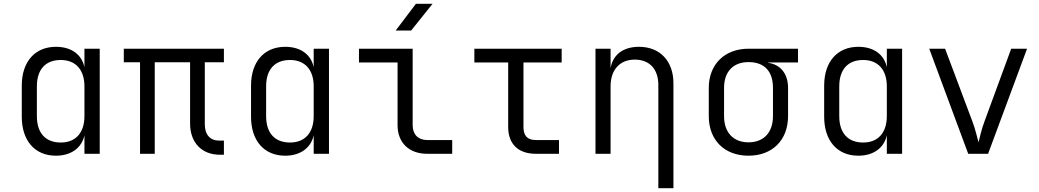

<svg xmlns="http://www.w3.org/2000/svg" viewBox="-20 -805 5440 1005"><path d="M422 -453C408 -520 353 -560 273 -560C163 -560 94 -482 94 -357V-194C94 -69 162 10 273 10C352 10 408 -31 422 -97V0H502V-550H422ZM298 -59C218 -59 173 -109 173 -197V-353C173 -441 218 -491 298 -491C376 -491 422 -440 422 -353V-197C422 -110 376 -59 298 -59Z M1152 5V-69H1127C1081 -69 1052 -99 1052 -154V-479H1152V-550H628V-479H713V0H790V-479H975V-158C975 -59 1036 5 1131 5Z M1622 -453C1608 -520 1553 -560 1473 -560C1363 -560 1294 -482 1294 -357V-194C1294 -69 1362 10 1473 10C1552 10 1608 -31 1622 -97V0H1702V-550H1622ZM1498 -59C1418 -59 1373 -109 1373 -197V-353C1373 -441 1418 -491 1498 -491C1576 -491 1622 -440 1622 -353V-197C1622 -110 1576 -59 1498 -59Z M2132 -645 2244 -785H2157L2051 -645ZM2347 0V-72H2216C2169 -72 2140 -101 2140 -150V-550H1859V-478H2061V-150C2061 -58 2121 0 2216 0Z M2906 0V-72H2785C2741 -72 2720 -94 2720 -140V-478H2920V-550H2463V-478H2640V-140C2640 -51 2693 0 2785 0Z M3325 -560C3242 -560 3188 -519 3176 -448V-550H3097V0H3176V-353C3176 -441 3225 -493 3303 -493C3379 -493 3426 -444 3426 -360V180H3505V-369C3505 -486 3434 -560 3325 -560Z M4157 -550H3898C3773 -550 3690 -468 3690 -345V-197C3690 -72 3772 10 3898 10C4023 10 4105 -72 4105 -197V-345C4105 -418 4066 -467 4002 -476V-478H4157ZM4026 -197C4026 -112 3978 -60 3898 -60C3818 -60 3770 -112 3770 -197V-345C3770 -430 3818 -480 3898 -480C3983 -480 4026 -430 4026 -345Z M4622 -453C4608 -520 4553 -560 4473 -560C4363 -560 4294 -482 4294 -357V-194C4294 -69 4362 10 4473 10C4552 10 4608 -31 4622 -97V0H4702V-550H4622ZM4498 -59C4418 -59 4373 -109 4373 -197V-353C4373 -441 4418 -491 4498 -491C4576 -491 4622 -440 4622 -353V-197C4622 -110 4576 -59 4498 -59Z M5152 0 5356 -550H5273L5133 -169C5117 -127 5108 -83 5102 -60C5095 -83 5086 -128 5070 -169L4927 -550H4844L5048 0Z"/></svg>

Font: Tekne LDO Light
Style: Regular
Weight: 300
Monospace: yes
Designer: Alessio Laiso, Mario Rullo, Paolo Rosset
Foundry: Alessio Laiso
Version: Version 1.000;hotconv 1.0.109;makeotfexe 2.5.65596